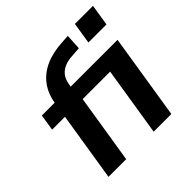

<svg xmlns="http://www.w3.org/2000/svg" viewBox="-186 -900 1067 1067"><g transform="rotate(-45 348.0 -366.5)"><path d="M79 0 144 -407H43L58 -503H190L154 -475L158 -499Q169 -566 203.5 -611.5Q238 -657 294 -682Q350 -707 427 -711L473 -714L468 -622L413 -618Q383 -617 356 -607Q329 -597 311 -575.5Q293 -554 287 -515L282 -487L266 -503H653L573 0H434L499 -407H283L218 0ZM528 -607 548 -733H690L670 -607Z"/></g></svg>

Font: Nunito Sans 6pt
Style: Bold Italic
Weight: 700
Italic angle: -9°
Version: Version 3.101;gftools[0.9.27]